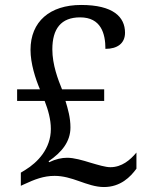

<svg xmlns="http://www.w3.org/2000/svg" viewBox="-20 -744 599 774"><path d="M399 10C466 10 506 -31 530 -64V-129C505 -99 471 -70 425 -70C405 -70 376 -79 345 -88C313 -98 278 -108 251 -108C229 -108 205 -103 178 -90L176 -94C229 -130 264 -173 264 -230C264 -270 254 -304 244 -337H400V-384H230C214 -423 191 -483 191 -545C191 -628 226 -674 303 -674C387 -674 405 -609 405 -547C453 -547 484 -569 484 -612C484 -676 436 -724 307 -724C181 -724 103 -657 103 -543C103 -488 123 -426 141 -384H49V-337H160C174 -301 185 -263 185 -224C185 -144 131 -89 82 -59L64 -48V5L77 -1C120 -21 156 -35 200 -35C235 -35 267 -25 298 -14C332 -2 365 10 399 10Z"/></svg>

Font: Noto Serif Tangut
Style: Regular
Weight: 400
Designer: YANG Xicheng
Foundry: Liu Zhao Studio
Version: Version 2.169